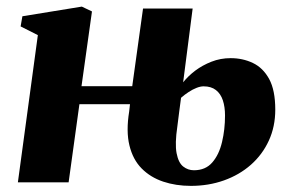

<svg xmlns="http://www.w3.org/2000/svg" viewBox="-20 -566 904 596"><path d="M572.5 11Q526 11 486.5 -2.2Q447 -15.5 419.8 -43Q392.5 -70.5 381.8 -114.5Q371 -158.5 381 -220L383.5 -242.5H226.5L193 0H35.5L97.5 -457L44 -484L49.5 -515.5L234 -545.5L265.5 -530.5L233 -298.5H390.5L424 -539.5H578L548.5 -310.5Q564 -330 586.2 -346.8Q608.5 -363.5 636.5 -374.5Q664.5 -385.5 696 -385.5Q733.5 -385.5 765 -370.5Q796.5 -355.5 815.5 -320.8Q834.5 -286 834.5 -225.5Q834.5 -173 814.5 -129.5Q794.5 -86 758.8 -54.5Q723 -23 675.2 -6Q627.5 11 572.5 11ZM582 -37.5Q618 -37.5 639 -61.8Q660 -86 669.2 -125Q678.5 -164 678.5 -207.5Q678.5 -234 671.8 -254.5Q665 -275 650.2 -286.5Q635.5 -298 612 -298Q602 -298 590 -293.2Q578 -288.5 565.8 -280.5Q553.5 -272.5 542 -262.5Q539 -242 536.5 -220.8Q534 -199.5 530.5 -173.5Q522.5 -120 528.2 -90.2Q534 -60.5 548.8 -49Q563.5 -37.5 582 -37.5Z"/></svg>

Font: Merriweather 72pt Black
Style: Italic
Weight: 900
Italic angle: -7.8°
Version: Version 2.101